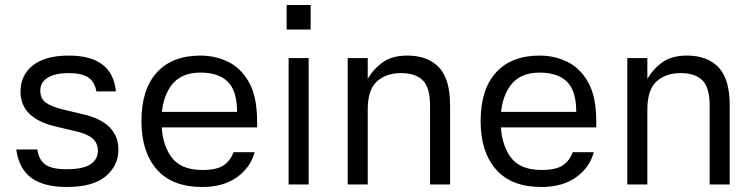

<svg xmlns="http://www.w3.org/2000/svg" viewBox="-20 -737 3010 767"><path d="M365 -372Q358 -411 332 -428Q306 -445 255 -445Q200 -445 170.5 -426.5Q141 -408 141 -376Q141 -342 164.5 -326Q188 -310 234 -299L314 -280Q453 -247 453 -139Q453 -75 402 -32.5Q351 10 247 10Q154 10 104.5 -27Q55 -64 45 -140H129Q135 -100 160 -80.5Q185 -61 245 -61Q313 -61 342 -81Q371 -101 371 -134Q371 -166 349 -184.5Q327 -203 281 -213L201 -232Q62 -265 62 -371Q62 -437 111.5 -476Q161 -515 255 -515Q429 -515 443 -372Z M584 -290H927Q927 -374 890 -410.5Q853 -447 781 -447Q701 -447 663 -394Q625 -341 625 -254Q625 -167 662.5 -112.5Q700 -58 788 -58Q847 -58 874 -77Q901 -96 913 -129H997Q981 -68 926.5 -29Q872 10 788 10Q668 10 606.5 -60Q545 -130 545 -253Q545 -380 606.5 -447.5Q668 -515 781 -515Q839 -515 890.5 -490.5Q942 -466 974.5 -408.5Q1007 -351 1007 -253V-228H583Z M1213 -505V0H1133V-505ZM1125 -717H1221V-619H1125Z M1449 0H1369V-505H1449V-422Q1474 -464 1511 -489.5Q1548 -515 1607 -515Q1689 -515 1733.5 -468Q1778 -421 1778 -317V0H1698V-314Q1698 -388 1668.5 -416.5Q1639 -445 1582 -445Q1523 -445 1486 -412Q1449 -379 1449 -299Z M1939 -290H2282Q2282 -374 2245 -410.5Q2208 -447 2136 -447Q2056 -447 2018 -394Q1980 -341 1980 -254Q1980 -167 2017.5 -112.5Q2055 -58 2143 -58Q2202 -58 2229 -77Q2256 -96 2268 -129H2352Q2336 -68 2281.5 -29Q2227 10 2143 10Q2023 10 1961.5 -60Q1900 -130 1900 -253Q1900 -380 1961.5 -447.5Q2023 -515 2136 -515Q2194 -515 2245.5 -490.5Q2297 -466 2329.5 -408.5Q2362 -351 2362 -253V-228H1938Z M2566 0H2486V-505H2566V-422Q2591 -464 2628 -489.5Q2665 -515 2724 -515Q2806 -515 2850.5 -468Q2895 -421 2895 -317V0H2815V-314Q2815 -388 2785.5 -416.5Q2756 -445 2699 -445Q2640 -445 2603 -412Q2566 -379 2566 -299Z"/></svg>

Font: 42dot Sans
Style: Regular
Weight: 400
Designer: 42dot
Version: Version 1.000